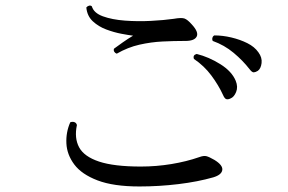

<svg xmlns="http://www.w3.org/2000/svg" viewBox="-20 -715 1040 694"><path d="M484 -41Q390 -41 332.5 -63Q275 -85 248.5 -120.5Q222 -156 220 -196.5Q218 -237 234 -273Q242 -276 249 -273.5Q256 -271 258 -263Q248 -216 266 -182.5Q284 -149 338 -131Q392 -113 489 -113Q545 -113 599.5 -122Q654 -131 700 -147Q716 -153 726 -150.5Q736 -148 755 -137Q786 -118 783.5 -100.5Q781 -83 751 -74Q695 -58 625 -49.5Q555 -41 484 -41ZM402 -521Q396 -523 393 -528Q390 -533 392 -539Q404 -548 424 -562Q444 -576 461 -586Q445 -588 418.5 -593Q392 -598 364 -608.5Q336 -619 315.5 -638Q295 -657 292 -688Q296 -693 302 -694.5Q308 -696 312 -692Q319 -668 352 -656Q385 -644 431.5 -640.5Q478 -637 525.5 -639.5Q573 -642 608 -647Q636 -652 647 -648Q658 -644 673 -627Q699 -599 691 -583Q683 -567 650 -567Q649 -567 645 -567Q609 -567 567.5 -565Q526 -563 484 -553.5Q442 -544 402 -521ZM912 -459Q904 -454 897.5 -453.5Q891 -453 882 -465Q858 -496 824.5 -524Q791 -552 749 -567Q746 -573 748 -579Q750 -585 755 -587Q785 -587 816.5 -579.5Q848 -572 874 -559Q900 -546 914 -526Q928 -507 925.5 -487Q923 -467 912 -459ZM813 -359Q805 -355 798.5 -356.5Q792 -358 786 -372Q770 -407 744 -442Q718 -477 681 -502Q676 -516 691 -520Q735 -509 776.5 -483Q818 -457 832 -423Q841 -401 833.5 -382.5Q826 -364 813 -359Z"/></svg>

Font: Zen Old Mincho
Style: Regular
Weight: 400
Designer: Yoshimichi Ohira
Foundry: Positype
Version: Version 1.001